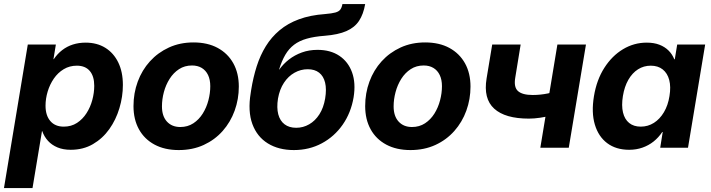

<svg xmlns="http://www.w3.org/2000/svg" viewBox="-44 -748 3600 972"><path d="M-23.9 204.1 96.7 -522.5H238.8L226.6 -448.2H228Q246.6 -475.6 271 -494.4Q295.4 -513.2 325.2 -522.7Q355 -532.2 389.2 -532.2Q446.8 -532.2 489 -506.1Q531.2 -480 554.7 -431.9Q578.1 -383.8 578.1 -317.9Q578.1 -258.8 560.5 -200.2Q543 -141.6 509.3 -94.2Q475.6 -46.9 426.5 -18.3Q377.4 10.3 314 10.3Q275.9 10.3 247.1 -1.7Q218.3 -13.7 199 -34.9Q179.7 -56.2 169.9 -84H168.5L120.6 204.1ZM278.8 -106.9Q316.9 -106.9 345.7 -125.7Q374.5 -144.5 394 -175Q413.6 -205.6 423.3 -241.9Q433.1 -278.3 433.1 -313.5Q433.1 -362.3 410.4 -388.9Q387.7 -415.5 345.2 -415.5Q308.1 -415.5 278.6 -397.7Q249 -379.9 228.5 -350.1Q208 -320.3 197.3 -284.4Q186.5 -248.5 186.5 -212.9Q186.5 -163.6 210.7 -135.3Q234.9 -106.9 278.8 -106.9Z M860.8 11.7Q790 11.7 738.5 -15.9Q687 -43.5 659.4 -93.5Q631.8 -143.6 631.8 -210.9Q631.8 -276.4 653.3 -334.7Q674.8 -393.1 715.1 -437.5Q755.4 -481.9 811.3 -507.6Q867.2 -533.2 935.5 -533.2Q1006.8 -533.2 1058.1 -505.4Q1109.4 -477.5 1137.2 -427.5Q1165 -377.4 1165 -309.6Q1165 -246.1 1144 -188Q1123 -129.9 1083.3 -85Q1043.5 -40 987.3 -14.2Q931.2 11.7 860.8 11.7ZM868.7 -105Q906.2 -105 934.8 -123.8Q963.4 -142.6 982.4 -173.1Q1001.5 -203.6 1011 -240Q1020.5 -276.4 1020.5 -311.5Q1020.5 -344.7 1009.3 -368.2Q998 -391.6 977.3 -404.1Q956.5 -416.5 928.2 -416.5Q890.6 -416.5 862.3 -397.9Q834 -379.4 814.7 -348.9Q795.4 -318.4 785.6 -281.7Q775.9 -245.1 775.9 -209.5Q775.9 -160.2 801 -132.6Q826.2 -105 868.7 -105Z M1443.8 11.7Q1366.7 11.7 1312 -22Q1257.3 -55.7 1233.6 -120.1Q1210 -184.6 1225.1 -276.4L1227.5 -292.5Q1237.8 -356.4 1255.6 -412.4Q1273.4 -468.3 1301.8 -514.2Q1330.1 -560.1 1371.3 -594.7Q1412.6 -629.4 1469.5 -650.4Q1526.4 -671.4 1601.1 -676.8Q1635.7 -679.7 1653.6 -684.6Q1671.4 -689.5 1679 -699.7Q1686.5 -710 1689.5 -727.5H1804.7Q1795.9 -676.3 1773.7 -642.6Q1751.5 -608.9 1709.7 -590.6Q1668 -572.3 1600.1 -566.9Q1546.9 -563 1509 -552.2Q1471.2 -541.5 1444.8 -521.5Q1418.5 -501.5 1400.4 -470.7Q1382.3 -439.9 1368.7 -395.5H1369.6Q1390.1 -424.3 1418.9 -446.8Q1447.8 -469.2 1484.1 -482.4Q1520.5 -495.6 1563.5 -495.6Q1628.9 -495.6 1673.8 -465.6Q1718.8 -435.5 1738.3 -381.6Q1757.8 -327.6 1746.1 -255.4Q1732.9 -177.2 1690.9 -116.9Q1648.9 -56.6 1585.2 -22.5Q1521.5 11.7 1443.8 11.7ZM1455.6 -101.1Q1490.7 -101.1 1521.2 -118.7Q1551.8 -136.2 1573 -169.4Q1594.2 -202.6 1602.1 -249.5Q1609.9 -296.9 1601.8 -329.8Q1593.8 -362.8 1571.5 -380.1Q1549.3 -397.5 1513.7 -397.5Q1478.5 -397.5 1447 -379.9Q1415.5 -362.3 1393.6 -329.1Q1371.6 -295.9 1363.3 -249Q1356 -202.6 1364.7 -169.4Q1373.5 -136.2 1396.7 -118.7Q1419.9 -101.1 1455.6 -101.1Z M2033.7 11.7Q1962.9 11.7 1911.4 -15.9Q1859.9 -43.5 1832.3 -93.5Q1804.7 -143.6 1804.7 -210.9Q1804.7 -276.4 1826.2 -334.7Q1847.7 -393.1 1887.9 -437.5Q1928.2 -481.9 1984.1 -507.6Q2040 -533.2 2108.4 -533.2Q2179.7 -533.2 2231 -505.4Q2282.2 -477.5 2310.1 -427.5Q2337.9 -377.4 2337.9 -309.6Q2337.9 -246.1 2316.9 -188Q2295.9 -129.9 2256.1 -85Q2216.3 -40 2160.2 -14.2Q2104 11.7 2033.7 11.7ZM2041.5 -105Q2079.1 -105 2107.7 -123.8Q2136.2 -142.6 2155.3 -173.1Q2174.3 -203.6 2183.8 -240Q2193.4 -276.4 2193.4 -311.5Q2193.4 -344.7 2182.1 -368.2Q2170.9 -391.6 2150.1 -404.1Q2129.4 -416.5 2101.1 -416.5Q2063.5 -416.5 2035.2 -397.9Q2006.8 -379.4 1987.5 -348.9Q1968.3 -318.4 1958.5 -281.7Q1948.7 -245.1 1948.7 -209.5Q1948.7 -160.2 1973.9 -132.6Q1999 -105 2041.5 -105Z M2633.3 -147.5Q2513.2 -147.5 2457.8 -198Q2402.3 -248.5 2419.4 -351.1L2447.8 -522.5H2591.8L2564.5 -355Q2556.2 -306.6 2578.4 -286.9Q2600.6 -267.1 2652.8 -267.1Q2691.4 -267.1 2729.5 -274.9Q2767.6 -282.7 2812 -297.4L2792.5 -177.7Q2772.9 -170.4 2746.1 -163.3Q2719.2 -156.2 2689.7 -151.9Q2660.2 -147.5 2633.3 -147.5ZM2691.4 0 2777.8 -522.5H2922.4L2835.4 0Z M3141.1 10.3Q3074.7 10.3 3030 -23.2Q2985.4 -56.6 2967.3 -117.7Q2949.2 -178.7 2962.9 -261.2Q2976.6 -343.8 3015.4 -404.5Q3054.2 -465.3 3109.9 -498.8Q3165.5 -532.2 3230 -532.2Q3266.6 -532.2 3293.9 -521.7Q3321.3 -511.2 3340.3 -492.4Q3359.4 -473.6 3369.6 -447.8H3372.1L3384.3 -522.5H3525.9L3439 0H3298.3L3311 -79.6H3308.6Q3290 -51.8 3264.9 -31.7Q3239.7 -11.7 3208.5 -0.7Q3177.2 10.3 3141.1 10.3ZM3199.7 -106.9Q3236.3 -106.9 3266.4 -126Q3296.4 -145 3317.1 -179.9Q3337.9 -214.8 3345.2 -261.7Q3353 -308.6 3344 -343Q3335 -377.4 3311 -396.5Q3287.1 -415.5 3250.5 -415.5Q3214.8 -415.5 3185.8 -397Q3156.7 -378.4 3137 -344Q3117.2 -309.6 3109.4 -261.7Q3101.6 -213.4 3109.9 -178.7Q3118.2 -144 3141.1 -125.5Q3164.1 -106.9 3199.7 -106.9Z"/></svg>

Font: Inter 28pt
Style: Bold Italic
Weight: 700
Italic angle: -9.3988°
Designer: Rasmus Andersson
Foundry: rsms
Version: Version 4.001;git-66647c0bb